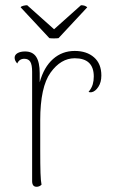

<svg xmlns="http://www.w3.org/2000/svg" viewBox="-20 -707 453 735"><path d="M368 -418Q368 -392 356.5 -374.5Q345 -357 331 -354Q324 -353 319 -355Q331 -370 335 -384Q339 -398 339 -414Q339 -484 266 -484Q213 -484 173.5 -429Q134 -374 134 -247V-132Q134 -76 135 -45Q136 -14 139 0Q131 8 120 8Q103 8 103 -14V-432Q103 -459 96 -470.5Q89 -482 73 -482Q54 -482 46 -464Q36 -475 36 -486Q36 -497 47 -503.5Q58 -510 76 -510Q105 -510 118.5 -489.5Q132 -469 132 -427V-392Q148 -450 183 -481Q218 -512 266 -512Q312 -512 340 -487.5Q368 -463 368 -418ZM187 -595 290 -687Q306 -687 314 -679L204 -561Q198 -560 186 -560Q175 -560 169 -561L59 -679Q61 -683 69.5 -685Q78 -687 84 -687Z"/></svg>

Font: Arima Madurai Thin
Style: Regular
Weight: 250
Designer: Joana Correia and Natanael Gama
Foundry: NDISCOVER
Version: Version 1.020; ttfautohint (v1.5) -l 7 -r 28 -G 50 -x 13 -D 